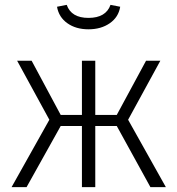

<svg xmlns="http://www.w3.org/2000/svg" viewBox="-20 -774 734 794"><path d="M374 -252.9V0H318.8V-252.9H231L89.8 0H27.8L184.1 -278.8L50.8 -522.9H110.8L231 -298.8H318.8V-522.9H374V-298.8H462.9L584 -522.9H643.1L509.8 -278.8L666 0H602.1L462.9 -252.9ZM215.8 -746.1 255.9 -753.9Q274.9 -699.7 346.4 -700Q418 -700.2 437 -753.9L477.1 -746.1Q470.2 -703.1 434.1 -678Q397.9 -652.8 345.9 -652.8Q293.9 -652.8 258.5 -678Q223.1 -703.1 215.8 -746.1Z"/></svg>

Font: FiraSans-Light
Style: Regular
Weight: 300
Designer: Carrois Corporate & Edenspiekermann AG
Foundry: Carrois Corporate GbR & Edenspiekermann AG
Version: Version 3.106;PS 003.106;hotconv 1.0.70;makeotf.lib2.5.58329